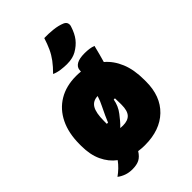

<svg xmlns="http://www.w3.org/2000/svg" viewBox="-261 -955 1122 1122"><g transform="rotate(-45 300.0 -393.5)"><path d="M326 -847Q361 -848 398.5 -844Q436 -840 465 -828Q481 -821 485 -808.5Q489 -796 484 -783Q470 -739 448 -711Q426 -683 391 -663Q377 -655 357.5 -650Q338 -645 312 -645Q290 -645 263 -648.5Q236 -652 214 -662Q245 -693 265.5 -720.5Q286 -748 300 -778.5Q314 -809 326 -847ZM301 -559Q321 -559 339 -557Q340 -563 340 -570Q342 -592 364 -605Q386 -618 430 -618Q450 -618 468 -615.5Q486 -613 501 -607Q494 -578 487 -552Q480 -526 473 -502Q517 -465 542 -405Q567 -345 567 -261V-247Q567 -126 495.5 -57Q424 12 299 12Q272 12 247 8Q229 37 206.5 48.5Q184 60 148 60Q120 60 96.5 51.5Q73 43 55 29Q96 0 125 -39Q82 -71 57.5 -123.5Q33 -176 33 -248V-262Q33 -354 65.5 -420.5Q98 -487 158 -523Q218 -559 301 -559ZM230 -246Q230 -239 230 -234H240Q248 -254 258 -275.5Q268 -297 283 -328Q297 -355 307 -387Q267 -386 248.5 -355.5Q230 -325 230 -257ZM323 -224Q311 -208 297 -191.5Q283 -175 268 -161Q277 -160 290 -160Q331 -160 350.5 -181.5Q370 -203 370 -252V-263Q370 -287 369 -306H359Q351 -260 323 -224Z"/></g></svg>

Font: Recursive Sn Csl St Blk
Style: Regular
Weight: 900
Version: Version 1.079;hotconv 1.0.112;makeotfexe 2.5.65598; ttfautoh